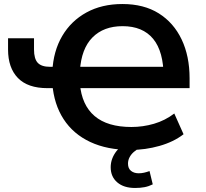

<svg xmlns="http://www.w3.org/2000/svg" viewBox="-20 -735 1022 954"><path d="M628 10Q513 10 428.5 -29.5Q344 -69 296 -143Q248 -217 240 -319L268 -297H216Q118 -297 69 -347.5Q20 -398 20 -489V-545H149V-489Q149 -443 167.5 -423Q186 -403 229 -403H259L240 -380Q245 -481 289 -556Q333 -631 409.5 -673Q486 -715 588 -715Q695 -715 769 -668.5Q843 -622 882.5 -539Q922 -456 922 -346V-297H351L377 -319Q386 -213 450 -158.5Q514 -104 633 -104Q690 -104 745 -120Q800 -136 846 -171L892 -68Q843 -30 772.5 -10Q702 10 628 10ZM589 -605Q495 -605 439.5 -549Q384 -493 377 -383L352 -403H822L793 -352Q793 -479 741 -542Q689 -605 589 -605ZM651 199Q595 199 562.5 171Q530 143 530 96Q530 53 559 15.5Q588 -22 634 -43L675 0Q659 8 645.5 19.5Q632 31 624 46Q616 61 616 78Q616 102 631 114Q646 126 669 126Q683 126 696 123Q709 120 723 115L739 181Q719 191 698 195Q677 199 651 199Z"/></svg>

Font: Nunito Sans 10pt
Style: Bold
Weight: 700
Designer: Vernon Adams
Foundry: Vernon Adams
Version: Version 3.101;gftools[0.9.27]